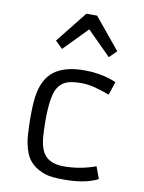

<svg xmlns="http://www.w3.org/2000/svg" viewBox="-97 -961 778 1037"><g transform="rotate(10 292.0 -442.5)"><path d="M512.7 -25.9Q444.8 9.8 326.7 9.8Q256.8 9.8 224.1 -1Q140.6 -29.3 114.7 -97.2Q96.7 -144.5 93.8 -199.2Q90.8 -253.9 90.8 -291.5Q90.8 -329.1 92.8 -365Q94.7 -400.9 102.3 -434.1Q109.9 -467.3 125.5 -495.8Q141.1 -524.4 168 -545.9Q226.1 -590.8 335 -590.8Q415 -590.8 482.4 -567.4Q500.5 -561.5 509.8 -556.2L485.4 -483.9Q391.6 -520 331.8 -520Q272 -520 243.9 -506.3Q215.8 -492.7 200.2 -464.8Q173.8 -417 173.8 -289.1Q173.8 -237.8 177.2 -195.6Q180.7 -153.3 194.3 -123Q223.1 -60.5 313.2 -60.5Q403.3 -60.5 488.3 -91.8ZM154.8 -722.2 291 -893.6H350.1L490.7 -722.7L451.2 -683.6L321.3 -813L194.8 -683.6Z"/></g></svg>

Font: Armata
Style: Regular
Weight: 400
Designer: Viktoriya Grabowska
Foundry: Viktoriya Grabowska
Version: Version 1.003